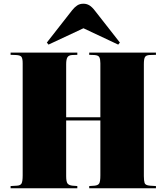

<svg xmlns="http://www.w3.org/2000/svg" viewBox="-20 -1013 896 1033"><path d="M37 0V-12L71 -14Q90 -15 96 -26Q102 -37 102 -70V-673Q102 -698 95.5 -707Q89 -716 66 -717L37 -718V-730H396V-718L368 -717Q350 -716 343 -705Q336 -694 336 -667V-382H520V-673Q520 -694 514.5 -705Q509 -716 487 -717L460 -718V-730H819V-718L785 -717Q766 -716 760 -706Q754 -696 754 -667V-66Q754 -41 758 -28.5Q762 -16 787 -14L819 -12V0H460V-12L489 -14Q508 -16 514 -26.5Q520 -37 520 -70V-365H336V-66Q336 -35 343.5 -25.5Q351 -16 370 -14L396 -12V0ZM241 -773 232 -784 369 -959Q381 -974 395 -983.5Q409 -993 429 -993Q446 -993 460.5 -984.5Q475 -976 491 -955L625 -784L616 -773L429 -861Z"/></svg>

Font: Display Black
Style: Regular
Weight: 900
Designer: Latin by Veronika Burian and Jose Scaglione. Greek by Irene Vlachou. Cyrillic by Vera Evstafieva.
Foundry: TypeTogether
Version: Version 3.002